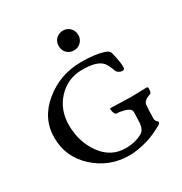

<svg xmlns="http://www.w3.org/2000/svg" viewBox="-150 -727 807 851"><g transform="rotate(-30 253.5 -301.5)"><path d="M240 -564Q240 -575 243.5 -584.5Q247 -594 254 -600.5Q261 -607 270 -611Q279 -615 290 -615Q311 -615 325.5 -600.5Q340 -586 340 -564Q340 -543 325.5 -528.5Q311 -514 290 -514Q268 -514 254 -528.5Q240 -543 240 -564ZM272 -24Q322 -24 360 -46Q381 -60 381 -102Q381 -108 382 -122.5Q383 -137 382.5 -145Q382 -153 379 -157Q370 -167 348.5 -172.5Q327 -178 312 -178Q303 -178 298 -204Q298 -212 301 -212Q322 -212 354 -210.5Q386 -209 405 -209Q421 -209 446 -210Q471 -211 483 -211Q492 -211 492 -205Q492 -181 485 -178Q448 -167 446 -145Q443 -113 443 -74Q443 -70 447 -63Q448 -61 452 -57.5Q456 -54 456 -52Q456 -44 446 -39Q398 -13 367 -4Q312 12 271 12Q169 12 94.5 -55.5Q20 -123 20 -222Q20 -321 101.5 -387.5Q183 -454 290 -454Q361 -454 404 -440Q426 -433 429 -420Q442 -368 442 -342Q442 -328 431 -328Q421 -328 412 -334Q403 -340 401 -347Q390 -378 378 -393Q351 -423 275 -422Q202 -421 153 -368.5Q104 -316 104 -238Q104 -152 150.5 -88Q197 -24 272 -24Z"/></g></svg>

Font: EB Garamond
Style: SC
Weight: 400
Version: Version 000.010